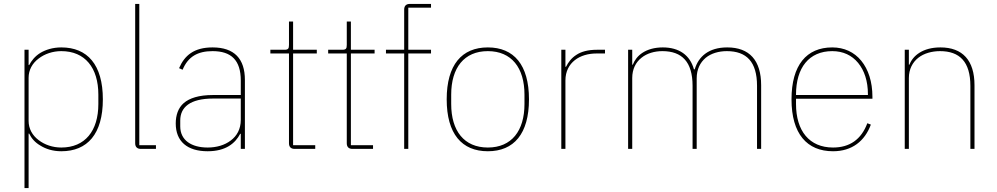

<svg xmlns="http://www.w3.org/2000/svg" viewBox="-20 -760 5089 980"><path d="M105 -506H126V-428H129C140 -449 158 -473 186 -490C213 -506 249 -518 293 -518C426 -518 505 -430 505 -253C505 -76 426 12 293 12C249 12 213 0 186 -17C158 -33 140 -55 129 -78H126V200H105ZM293 -7C414 -7 482 -92 482 -229V-277C482 -414 414 -499 293 -499C249 -499 208 -485 177 -461C145 -437 126 -403 126 -363V-143C126 -103 145 -69 177 -45C208 -21 249 -7 293 -7Z M699 0C680 0 670 -10 670 -29V-740H691V-19H776V0Z M1065 -518C970 -518 922 -477 894 -412L912 -404C940 -471 989 -499 1065 -499C1160 -499 1209 -453 1209 -349V-275H1067C995 -275 947 -259 918 -234C889 -209 877 -171 877 -130C877 -38 936 12 1040 12C1133 12 1181 -29 1206 -77H1209V0H1230V-352C1230 -460 1176 -518 1065 -518ZM1209 -148C1209 -101 1189 -66 1158 -43C1127 -19 1085 -7 1040 -7C957 -7 900 -44 900 -115V-145C900 -212 949 -257 1068 -257H1209V-148Z M1484 0C1465 0 1455 -10 1455 -29V-487H1360V-506H1432C1451 -506 1455 -512 1455 -531V-650H1476V-506H1597V-487H1476V-19H1589V0Z M1779 0C1760 0 1750 -10 1750 -29V-487H1655V-506H1727C1746 -506 1750 -512 1750 -531V-650H1771V-506H1892V-487H1771V-19H1884V0Z M2043 -487H1950V-506H2043V-711C2043 -730 2053 -740 2072 -740H2180V-721H2064V-506H2180V-487H2064V0H2043Z M2470 12C2337 12 2260 -77 2260 -253C2260 -429 2337 -518 2470 -518C2603 -518 2680 -429 2680 -253C2680 -77 2603 12 2470 12ZM2470 -7C2591 -7 2657 -92 2657 -229V-277C2657 -414 2591 -499 2470 -499C2349 -499 2283 -414 2283 -277V-229C2283 -92 2349 -7 2470 -7Z M2845 0V-506H2866V-419H2869C2881 -443 2897 -464 2922 -480C2946 -496 2980 -506 3027 -506H3068V-487H3024C2983 -487 2943 -476 2914 -453C2885 -430 2866 -396 2866 -349V0Z M3186 0V-506H3207V-430H3210C3219 -453 3235 -475 3260 -491C3285 -507 3319 -518 3363 -518C3446 -518 3502 -479 3522 -406H3526C3545 -471 3597 -518 3692 -518C3805 -518 3865 -452 3865 -325V0H3844V-322C3844 -445 3790 -499 3690 -499C3649 -499 3610 -488 3582 -465C3554 -441 3536 -407 3536 -360V0H3515V-322C3515 -445 3460 -499 3361 -499C3321 -499 3282 -488 3254 -465C3225 -442 3207 -407 3207 -362V0Z M4232 12C4099 12 4020 -77 4020 -253C4020 -428 4097 -518 4228 -518C4289 -518 4340 -494 4376 -450C4412 -406 4433 -343 4433 -266V-256H4043V-229C4043 -92 4111 -7 4232 -7C4317 -7 4376 -48 4407 -131L4425 -124C4394 -40 4329 12 4232 12ZM4228 -499C4109 -499 4043 -414 4043 -277V-275H4410V-279C4410 -346 4392 -400 4360 -439C4328 -478 4283 -499 4228 -499Z M4598 0V-506H4619V-430H4622C4639 -475 4689 -518 4780 -518C4893 -518 4954 -452 4954 -325V0H4933V-321C4933 -445 4878 -499 4778 -499C4737 -499 4696 -488 4667 -465C4638 -442 4619 -407 4619 -362V0Z"/></svg>

Font: Plexus Sans Thin
Style: Regular
Weight: 250
Version: Version 2.001;PS 002.001;hotconv 1.0.70;makeotf.lib2.5.58329